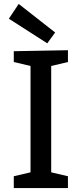

<svg xmlns="http://www.w3.org/2000/svg" viewBox="-20 -955 400 975"><path d="M75 -935 260 -790 220 -735 25 -860ZM50 0V-60L135 -80V-620L50 -640V-695L325 -700V-640L240 -620V-80L325 -60V0Z"/></svg>

Font: Bitter
Style: Regular
Weight: 400
Designer: Sol Matas
Foundry: Sol Matas
Version: Version 1.300;PS 001.300;hotconv 1.0.70;makeotf.lib2.5.58329